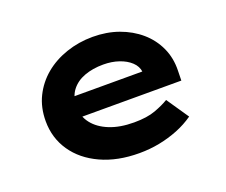

<svg xmlns="http://www.w3.org/2000/svg" viewBox="-96 -689 998 846"><g transform="rotate(-20 403.5 -266.0)"><path d="M425.9 10Q324 10 246.9 -25.4Q169.8 -60.7 127.5 -122.7Q85.3 -184.6 85.3 -263.3Q85.3 -327.2 110.5 -378.2Q135.8 -429.2 179.6 -465.7Q223.4 -502.2 282.2 -522.2Q341 -542.2 406 -542.2Q471.6 -542.2 527.2 -522.3Q582.7 -502.4 624.2 -466.7Q665.6 -431 688.2 -381.9Q710.8 -332.8 709.2 -274L708.2 -227.4H194.9L171.9 -323.8H577.8L560.6 -301.9V-322.4Q557.3 -348.9 536 -368.9Q514.8 -388.9 481.6 -400.2Q448.5 -411.6 408.3 -411.6Q359.1 -411.6 319.8 -397.1Q280.6 -382.6 257.7 -352.5Q234.9 -322.4 234.9 -275.5Q234.9 -231.8 261.3 -197.9Q287.7 -164 335.9 -144.6Q384.1 -125.2 450.4 -125.2Q511.2 -125.2 550.6 -139.7Q590 -154.2 615.8 -170.1L686.3 -66.6Q650.9 -41.7 608.8 -24.8Q566.7 -8 521 1Q475.3 10 425.9 10Z"/></g></svg>

Font: Lexend Mega
Style: Regular
Weight: 400
Designer: Bonnie Shaver-Troup, Thomas Jockin
Foundry: Lexend
Version: Version 1.007